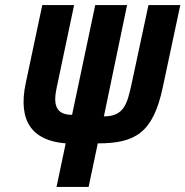

<svg xmlns="http://www.w3.org/2000/svg" viewBox="-20 -734 728 754"><path d="M202 0H328L364 -171C510 -171 581 -211 619 -390L688 -714H563L496 -401C479 -323 465 -277 388 -277L479 -714H354L263 -283C201 -283 188 -321 202 -387L271 -714H146L81 -407C49 -256 109 -181 238 -171Z"/></svg>

Font: Noto Sans ExtraCondensed
Style: Bold Italic
Weight: 700
Width: 2
Italic angle: -12°
Designer: Monotype Design Team
Foundry: Monotype Imaging Inc.
Version: Version 2.013